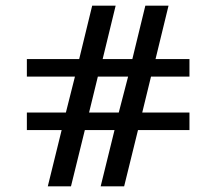

<svg xmlns="http://www.w3.org/2000/svg" viewBox="-20 -659 765 679"><path d="M295 -261 326 -388H433L400 -261ZM650 -199V-261H483L514 -388H650V-450H530L576 -639H494L448 -450H343L389 -639H306L260 -450H75V-388H245L213 -261H75V-199H198L149 0H231L280 -199H385L336 0H419L468 -199Z"/></svg>

Font: Gamestation Extended
Style: Regular
Weight: 400
Width: 7
Designer: Jonas Hecksher
Foundry: Jonas Hecksher, Playtypeª, e-types AS
Version: Version 1.003